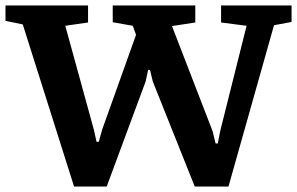

<svg xmlns="http://www.w3.org/2000/svg" viewBox="-38 -668 1083 700"><path d="M232 12 45 -579 -18 -592V-648H283V-586L200 -574L304 -196L314 -151H322L335 -197L458 -541L446 -574L373 -587V-648H674V-586L589 -573L737 -190L748 -145H756L765 -191L861 -574L768 -586V-648H1025V-588L961 -576L795 12H672L519 -371L509 -413H502L493 -371L351 12Z"/></svg>

Font: Faustina Light
Style: Bold
Weight: 700
Version: Version 1.200